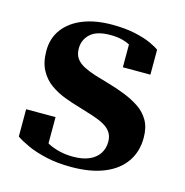

<svg xmlns="http://www.w3.org/2000/svg" viewBox="-86 -610 673 700"><g transform="rotate(15 250.5 -260.0)"><path d="M350 -114Q350 -134 340.5 -148.5Q331 -163 313 -173Q295 -183 270.5 -191Q246 -199 216 -208Q187 -216 157 -227.5Q127 -239 102 -257Q77 -275 61.5 -304Q46 -333 46 -376Q46 -424 72 -458.5Q98 -493 144.5 -511.5Q191 -530 254 -530Q303 -530 340 -522Q377 -514 401 -503Q425 -492 435 -484V-390H331V-496Q338 -495 344 -490Q350 -485 354.5 -478Q359 -471 360.5 -464.5Q362 -458 360 -454Q350 -465 335.5 -473.5Q321 -482 302 -487Q283 -492 257 -492Q206 -492 182 -470Q158 -448 158 -415Q158 -392 168.5 -377.5Q179 -363 198.5 -353Q218 -343 243.5 -335Q269 -327 298 -319Q329 -310 359.5 -298Q390 -286 415.5 -269Q441 -252 456 -226Q471 -200 471 -161Q471 -109 444.5 -70.5Q418 -32 367 -11Q316 10 242 10Q190 10 148 0.5Q106 -9 76.5 -22.5Q47 -36 30 -48V-151H141V-29Q132 -34 126 -39.5Q120 -45 117.5 -50Q115 -55 114.5 -60.5Q114 -66 116 -73Q128 -58 147 -48.5Q166 -39 189.5 -33.5Q213 -28 239 -28Q275 -28 299.5 -38.5Q324 -49 337 -68.5Q350 -88 350 -114Z"/></g></svg>

Font: Roboto Serif 144pt SemiBold
Style: Regular
Weight: 600
Version: Version 1.008